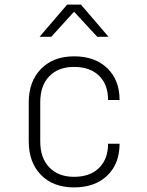

<svg xmlns="http://www.w3.org/2000/svg" viewBox="-20 -805 640 835"><path d="M302 10Q211 10 158 -44.5Q105 -99 105 -190V-360Q105 -451 158.5 -505.5Q212 -560 302 -560Q393 -560 446.5 -508.5Q500 -457 500 -370H450Q450 -438 410.5 -476Q371 -514 302 -514Q234 -514 194.5 -473.5Q155 -433 155 -360V-190Q155 -118 194.5 -77Q234 -36 302 -36Q371 -36 410.5 -74.5Q450 -113 450 -180H500Q500 -93 446.5 -41.5Q393 10 302 10ZM152 -645 272 -785H332L452 -645H403L302 -754L203 -645Z"/></svg>

Font: NKDuy Mono Thin
Style: Regular
Weight: 100
Monospace: yes
Designer: NKDuy
Foundry: NKDuy
Version: Version 2.251; ttfautohint (v1.8.4.7-5d5b)